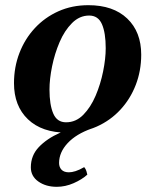

<svg xmlns="http://www.w3.org/2000/svg" viewBox="-20 -496 599 741"><path d="M324 -436Q287 -436 258 -407Q229 -378 210 -333.5Q191 -289 181 -240Q171 -191 171 -150Q171 -92 185.5 -58Q200 -24 235 -24L238 16Q142 16 88 -35.5Q34 -87 34 -175Q34 -237 55 -291.5Q76 -346 114.5 -387.5Q153 -429 205.5 -452.5Q258 -476 321 -476ZM235 -24Q273 -24 301.5 -53Q330 -82 349 -126.5Q368 -171 378 -220.5Q388 -270 388 -310Q388 -369 373.5 -402.5Q359 -436 324 -436L321 -476Q417 -476 471 -424.5Q525 -373 525 -285Q525 -223 504 -168.5Q483 -114 444.5 -72.5Q406 -31 353.5 -7.5Q301 16 238 16ZM199 225Q157 225 128 204.5Q99 184 99 150Q99 104 130 71.5Q161 39 211.5 16.5Q262 -6 319 -21L334 0Q274 21 241 56.5Q208 92 208 133Q208 149 217.5 159Q227 169 246 169Q257 169 271.5 164.5Q286 160 305 149Q311 156 313.5 164.5Q316 173 317 178Q296 197 264 211Q232 225 199 225Z"/></svg>

Font: Poltawski Nowy
Style: Bold Italic
Weight: 700
Italic angle: -12°
Designer: Adam Pótawski, Mateusz Machalski, Borys Kosmynka, Ania Wieluska
Foundry: Capitalics.wtf
Version: Version 1.001;gftools[0.9.25]